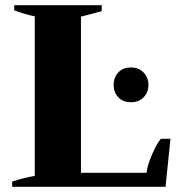

<svg xmlns="http://www.w3.org/2000/svg" viewBox="-20 -720 713 740"><path d="M27 -20Q71 -35 114 -42V-657Q79 -664 35 -680V-700H372V-677Q306 -659 292 -656V-54H545Q547 -81 566 -124.5Q585 -168 600 -185H637L618 0H27ZM418 -393Q418 -422 436 -441Q454 -460 485 -460Q515 -460 533.5 -440.5Q552 -421 552 -393Q552 -364 533.5 -345Q515 -326 485 -326Q454 -326 436 -345Q418 -364 418 -393Z"/></svg>

Font: Trirong ExtraBold
Style: Regular
Weight: 800
Designer: Katatrad Team
Foundry: CadsonDemak
Version: Version 1.001